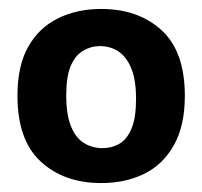

<svg xmlns="http://www.w3.org/2000/svg" viewBox="-20 -691 452 429"><path d="M206 -282Q123 -282 71 -330Q19 -378 19 -477Q19 -544 43 -586.5Q67 -629 109.5 -650Q152 -671 206 -671Q289 -671 341 -623.5Q393 -576 393 -477Q393 -410 368.5 -366.5Q344 -323 302 -302.5Q260 -282 206 -282ZM209 -360Q230 -360 247 -370Q264 -380 274 -404Q284 -428 284 -470Q284 -513 273 -539Q262 -565 244 -576.5Q226 -588 203 -588Q183 -588 165.5 -577.5Q148 -567 138 -543.5Q128 -520 128 -478Q128 -435 138.5 -409Q149 -383 167.5 -371.5Q186 -360 209 -360Z"/></svg>

Font: Bricolage Grotesque 28pt SemiBold
Style: Regular
Weight: 600
Version: Version 1.001;gftools[0.9.33.dev8+g029e19f]